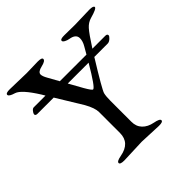

<svg xmlns="http://www.w3.org/2000/svg" viewBox="-170 -804 961 961"><g transform="rotate(-45 310.5 -324.0)"><path d="M264.2 -107.9V-255.9Q264.2 -284.7 238.8 -330.1L154.8 -467.8H40Q25.9 -467.8 25.9 -478Q26.4 -484.4 34.2 -494.1Q42 -503.9 49.8 -503.9H132.8L122.1 -522Q66.9 -609.9 33.7 -620.1Q0 -629.9 0 -641.6Q0 -653.3 28.8 -652.8L146 -649.9L226.1 -651.9Q254.9 -651.9 254.9 -641.1Q254.9 -627.9 222.7 -620.6Q190.4 -613.3 189.9 -596.2Q189.9 -583 203.1 -560.1L234.4 -503.9H422.9Q430.7 -518.1 444.3 -541Q458 -564 458 -585Q458 -613.8 417 -620.1Q405.3 -622.1 394.5 -627.9Q383.8 -633.8 383.8 -640.1Q383.8 -651.4 413.1 -650.9L487.8 -649.9L591.8 -652.8Q620.6 -652.8 621.1 -642.6Q621.1 -631.8 567.9 -617.2Q543.9 -610.4 525.4 -589.8Q506.8 -569.3 464.8 -503.9H556.2Q570.3 -503.9 569.8 -493.2Q569.8 -488.3 559.1 -478Q547.9 -468.3 538.1 -467.8H442.4Q353 -323.2 348.6 -304.7Q344.2 -286.6 344.2 -255.9V-107.9Q343.8 -74.2 364.3 -52.7Q384.8 -31.2 420.4 -24.4Q456.1 -17.6 456.1 -6.3Q456.1 5.4 426.8 4.9L310.1 0L182.1 4.9Q153.3 4.9 152.8 -6.3Q152.8 -18.1 186 -23.9Q264.2 -38.1 264.2 -107.9ZM323.2 -356.9Q336.9 -356.9 401.9 -467.8H254.4L294.9 -395Q316.9 -356.9 323.2 -356.9Z"/></g></svg>

Font: EBGaramond
Style: Regular
Weight: 400
Version: Version 000.012g